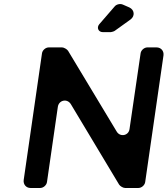

<svg xmlns="http://www.w3.org/2000/svg" viewBox="-20 -936 834 956"><path d="M624 -899 592 -913C579 -919 560 -915 551 -904L474 -815C460 -798 470 -776 492 -776H532C535 -776 549 -780 552 -783L630 -839C653 -856 650 -887 624 -899ZM703 -30 794 -660C797 -682 782 -700 759 -700H714C698 -700 682 -686 680 -670L625 -294C621 -260 578 -252 561 -281L319 -683C314 -691 298 -700 289 -700H223C207 -700 191 -686 189 -670L98 -40C95 -18 110 0 132 0H180C196 0 212 -14 214 -30L268 -404C273 -438 315 -447 333 -417L573 -17C578 -9 593 0 603 0H669C685 0 701 -14 703 -30Z"/></svg>

Font: Trueno
Style: RoundIt
Weight: 400
Designer: Julieta Ulanovsky, Jasper
Foundry: Julieta Ulanovsky, Cannot Into Space Fonts
Version: Version 3.001